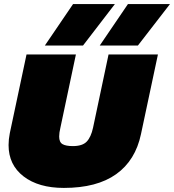

<svg xmlns="http://www.w3.org/2000/svg" viewBox="-20 -911 853 941"><path d="M200 -688 338 -891H543L387 -688ZM469 -688 607 -891H813L656 -688ZM293 10Q169 10 95.5 -46.5Q22 -103 22 -200Q22 -228 28 -258L110 -644H352L276 -285Q270 -260 270 -242Q270 -214 286.5 -204.5Q303 -195 337 -195Q384 -195 405 -217Q426 -239 436 -285L512 -644H754L671 -254Q644 -125 549.5 -57.5Q455 10 293 10Z"/></svg>

Font: Kanit Black
Style: Italic
Weight: 900
Italic angle: -12°
Designer: Katatrad Team
Foundry: CadsonDemak
Version: Version 2.000; ttfautohint (v1.8.3)